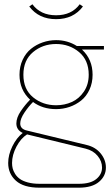

<svg xmlns="http://www.w3.org/2000/svg" viewBox="-20 -660 522 894"><path d="M241.2 -588.9Q313.5 -588.9 351.1 -640.1L366.2 -629.9Q321.8 -570.8 241.2 -570.8Q160.6 -570.8 116.2 -629.9L130.9 -640.1Q168.5 -588.9 241.2 -588.9ZM106 -34.2Q77.1 -16.1 56.6 22.7Q36.1 61.5 36.1 99.1Q36.1 112.3 39.1 124.3Q42 136.2 50.5 149.9Q59.1 163.6 72.8 173.3Q86.4 183.1 109.9 189.5Q133.3 195.8 164.1 195.8H347.2Q401.4 195.8 428.2 173.8Q455.1 151.9 455.1 120.1Q455.1 90.8 434.6 65.9Q414.1 41 378.9 32.2ZM241.2 -169.9Q280.8 -169.9 314.5 -185.1Q348.1 -200.2 370.6 -233.4Q393.1 -266.6 393.1 -312Q393.1 -379.9 348.1 -417.5Q303.2 -455.1 241.2 -455.1Q179.2 -455.1 134 -417.5Q88.9 -379.9 88.9 -312Q88.9 -244.1 134 -207Q179.2 -169.9 241.2 -169.9ZM361.8 -429.2Q411.1 -383.3 411.1 -312Q411.1 -273.9 396.7 -242.7Q382.3 -211.4 357.9 -191.9Q333.5 -172.4 303.5 -162.1Q273.4 -151.9 241.2 -151.9Q178.7 -151.9 133.8 -185.1Q112.8 -164.1 93.5 -135.3Q74.2 -106.4 74.2 -85Q74.2 -58.6 106.9 -51.8L383.8 15.1Q424.8 24.9 449 54.7Q473.1 84.5 473.1 120.1Q473.1 159.7 440.9 186.8Q408.7 213.9 347.2 213.9H164.1Q89.8 213.9 54 181.4Q18.1 148.9 18.1 99.1Q18.1 61 37.6 21.2Q57.1 -18.6 85.9 -41Q56.2 -54.7 56.2 -85Q56.2 -112.3 76.9 -142.8Q97.7 -173.3 120.1 -195.8Q70.8 -241.7 70.8 -312Q70.8 -350.1 85.4 -381.6Q100.1 -413.1 124.3 -432.6Q148.4 -452.1 178.7 -462.6Q209 -473.1 241.2 -473.1Q294.4 -473.1 337.9 -445.8H463.9V-429.2Z"/></svg>

Font: Rawengulk
Style: Light
Weight: 300
Version: Version 0.92